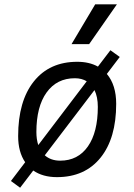

<svg xmlns="http://www.w3.org/2000/svg" viewBox="-20 -815 626 894"><path d="M73.7 59.1 30.8 27.8 97.2 -59.6Q64.5 -107.4 64.5 -181.2Q64.5 -344.2 137.5 -435.8Q210.4 -527.3 339.8 -527.3Q395.5 -527.3 436 -504.9L494.1 -581.1L537.6 -549.8L477.5 -470.7Q521 -419.4 521 -331.5Q521 -170.9 448 -80.6Q375 9.8 245.1 9.8Q179.2 9.8 134.8 -21ZM260.3 -66.9Q342.8 -66.9 389.2 -133.1Q435.5 -199.2 435.5 -317.4Q435.5 -363.8 419.9 -395.5L188.5 -91.8Q216.8 -66.9 260.3 -66.9ZM158.2 -139.6 383.8 -436.5Q360.4 -450.7 328.6 -450.7Q244.6 -450.7 197 -384.5Q149.4 -318.4 149.4 -200.2Q149.4 -166.5 158.2 -139.6ZM313 -609.4 423.3 -794.9H524.4L395 -609.4Z"/></svg>

Font: CaskaydiaCove NFP SemiLight
Style: Italic
Weight: 350
Italic angle: -10°
Designer: Aaron Bell
Foundry: Saja Typeworks
Version: Version 2111.001; VTT 6.35;Nerd Fonts 3.1.1